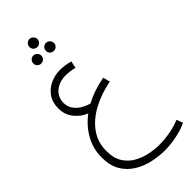

<svg xmlns="http://www.w3.org/2000/svg" viewBox="-360 -839 1292 1292"><g transform="rotate(-45 286.0 -193.5)"><path d="M354 394Q300 394 241.5 381.5Q183 369 132.5 338.5Q82 308 51 256.5Q20 205 20 127Q20 44 59 -26Q98 -96 166 -147Q117 -166 82 -209.5Q47 -253 47 -312Q47 -371 74.5 -410Q102 -449 146 -469Q190 -489 237 -489Q263 -489 287 -485Q311 -481 333 -475L322 -425Q302 -430 280.5 -433Q259 -436 238 -436Q179 -436 139 -403Q99 -370 98 -316Q98 -277 119 -249.5Q140 -222 169 -206Q198 -190 224 -184Q305 -227 407 -246L420 -196Q325 -178 246 -136.5Q167 -95 120 -31Q73 33 73 118Q73 187 101 230.5Q129 274 173 298Q217 322 265.5 331.5Q314 341 355 341Q405 341 458 331.5Q511 322 556 303L572 348Q536 367 475 380.5Q414 394 354 394ZM240 -705Q224 -705 213 -716Q202 -727 202 -743Q202 -758 213 -769.5Q224 -781 240 -781Q255 -781 266.5 -769.5Q278 -758 278 -743Q278 -727 266.5 -716Q255 -705 240 -705ZM180 -608Q164 -608 153 -619Q142 -630 142 -646Q142 -661 153 -672.5Q164 -684 180 -684Q195 -684 206.5 -672.5Q218 -661 218 -646Q218 -630 206.5 -619Q195 -608 180 -608ZM300 -608Q284 -608 273 -619Q262 -630 262 -646Q262 -661 273 -672.5Q284 -684 300 -684Q316 -684 327 -672.5Q338 -661 338 -646Q338 -630 327 -619Q316 -608 300 -608Z"/></g></svg>

Font: Noto Sans Arabic Light
Style: Regular
Weight: 300
Designer: Monotype Design Team, Nadine Chahine, Nizar Qandah and Khaled Hosny
Foundry: Monotype Imaging Inc.
Version: Version 2.012; ttfautohint (v1.8.4.7-5d5b)